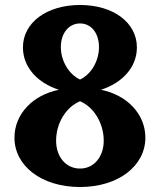

<svg xmlns="http://www.w3.org/2000/svg" viewBox="-20 -735 640 770"><path d="M38 -183C38 -70 146 15 301 15C455 15 563 -70 563 -183C563 -278 489 -354 385 -375C469 -402 529 -464 529 -545C529 -644 435 -715 301 -715C167 -715 72 -644 72 -545C72 -464 132 -402 216 -375C112 -354 38 -278 38 -183ZM205 -171C205 -241 245 -306 301 -329C356 -306 396 -241 396 -171C396 -105 356 -59 301 -59C245 -59 205 -105 205 -171ZM224 -546C224 -602 256 -641 301 -641C346 -641 377 -602 377 -546C377 -491 346 -437 301 -416C256 -437 224 -491 224 -546Z"/></svg>

Font: LT Superior Serif ExtraBold
Style: Regular
Weight: 800
Designer: Daniel Lyons
Foundry: LyonsType
Version: Version 2.120;FEAKit 1.0